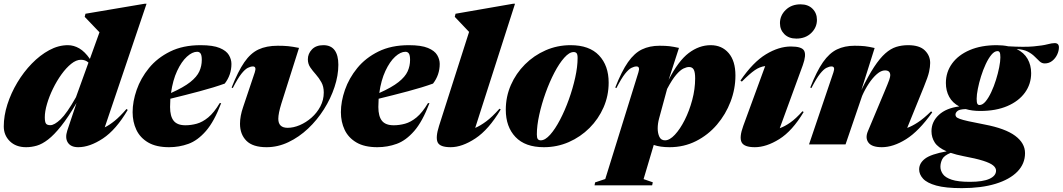

<svg xmlns="http://www.w3.org/2000/svg" viewBox="-28 -767 5646 1020"><path d="M650.5 -183Q588.5 -77.5 518.5 -31.2Q448.5 15 387.5 15Q348.5 15 332.5 -9.5Q316.5 -34 329.5 -73.5L378.5 -220Q333.5 -143 296.2 -96.5Q259 -50 227.5 -25.8Q196 -1.5 167.5 6.8Q139 15 111 15Q56.5 15 24.2 -16.8Q-8 -48.5 -8 -95.5Q-8 -152 11.2 -212.2Q30.5 -272.5 64 -328.5Q97.5 -384.5 141 -429.2Q184.5 -474 233.5 -500.5Q282.5 -527 332.5 -527Q364 -527 393.5 -509.8Q423 -492.5 449.5 -454L500.5 -595.5L422 -677.5L426 -694L739.5 -747H750.5L528.5 -90.5Q552.5 -102 580.8 -124.8Q609 -147.5 644 -188ZM210 -144Q210 -119.5 216 -110.8Q222 -102 239.5 -102Q261 -102 294 -133.2Q327 -164.5 375.5 -250.5L442 -434.5Q426 -449.5 402 -449.5Q377 -449.5 350.2 -428Q323.5 -406.5 298.5 -371.8Q273.5 -337 253.5 -296Q233.5 -255 221.8 -215Q210 -175 210 -144Z M1147 -219Q1110 -121.5 1066 -71Q1022 -20.5 973 -2.8Q924 15 870 15Q802 15 759.2 -10Q716.5 -35 696.5 -77.2Q676.5 -119.5 676.5 -171Q676.5 -227.5 698 -289.5Q719.5 -351.5 763.5 -405.5Q807.5 -459.5 875.8 -493.2Q944 -527 1037.5 -527Q1103.5 -527 1139 -512.2Q1174.5 -497.5 1188 -474.5Q1201.5 -451.5 1201.5 -427.5Q1201.5 -369 1166 -323Q1111 -303 1032.2 -282Q953.5 -261 877 -242.5Q875.5 -221 875.5 -198.5Q875.5 -149.5 894.5 -125.5Q913.5 -101.5 957 -101.5Q987 -101.5 1017.2 -109.8Q1047.5 -118 1078.2 -143.2Q1109 -168.5 1139 -219ZM1019.5 -492Q993.5 -492 964.8 -465.8Q936 -439.5 913 -390.2Q890 -341 880.5 -273Q947.5 -303 982.8 -331Q1018 -359 1031 -387.8Q1044 -416.5 1044 -448.5Q1044 -473.5 1037.5 -482.8Q1031 -492 1019.5 -492Z M1769.5 -423Q1769.5 -366 1749.2 -304.8Q1729 -243.5 1693 -186.5Q1657 -129.5 1608.8 -84Q1560.5 -38.5 1504.2 -11.8Q1448 15 1388 15Q1315 15 1281 -19.2Q1247 -53.5 1247 -109.5Q1247 -150 1263.5 -198L1325.5 -382.5Q1336 -414 1315.5 -414Q1303.5 -414 1288.5 -406.5Q1273.5 -399 1254.2 -374.8Q1235 -350.5 1208.5 -299L1202.5 -302Q1236.5 -388 1269.8 -436.2Q1303 -484.5 1345.2 -504.2Q1387.5 -524 1447.5 -524Q1479.5 -524 1502.5 -521.8Q1525.5 -519.5 1560.5 -512.5L1466.5 -216Q1450.5 -164 1450.5 -136Q1450.5 -88 1500 -88Q1531 -88 1564.5 -102.2Q1598 -116.5 1627 -142Q1656 -167.5 1674 -201.8Q1692 -236 1692 -275.5Q1692 -307.5 1679.2 -330.2Q1666.5 -353 1649.8 -371.8Q1633 -390.5 1620.2 -409.2Q1607.5 -428 1607.5 -452Q1607.5 -481.5 1629 -504.2Q1650.5 -527 1690 -527Q1730 -527 1749.8 -500.2Q1769.5 -473.5 1769.5 -423Z M2253.5 -219Q2216.5 -121.5 2172.5 -71Q2128.5 -20.5 2079.5 -2.8Q2030.5 15 1976.5 15Q1908.5 15 1865.8 -10Q1823 -35 1803 -77.2Q1783 -119.5 1783 -171Q1783 -227.5 1804.5 -289.5Q1826 -351.5 1870 -405.5Q1914 -459.5 1982.2 -493.2Q2050.5 -527 2144 -527Q2210 -527 2245.5 -512.2Q2281 -497.5 2294.5 -474.5Q2308 -451.5 2308 -427.5Q2308 -369 2272.5 -323Q2217.5 -303 2138.8 -282Q2060 -261 1983.5 -242.5Q1982 -221 1982 -198.5Q1982 -149.5 2001 -125.5Q2020 -101.5 2063.5 -101.5Q2093.5 -101.5 2123.8 -109.8Q2154 -118 2184.8 -143.2Q2215.5 -168.5 2245.5 -219ZM2126 -492Q2100 -492 2071.2 -465.8Q2042.5 -439.5 2019.5 -390.2Q1996.5 -341 1987 -273Q2054 -303 2089.2 -331Q2124.5 -359 2137.5 -387.8Q2150.5 -416.5 2150.5 -448.5Q2150.5 -473.5 2144 -482.8Q2137.5 -492 2126 -492Z M2464 -597.5 2388 -677.5 2392 -694 2697 -747H2708L2496.5 -87.5Q2523 -98.5 2554.8 -122Q2586.5 -145.5 2625.5 -189.5L2632 -185.5Q2568.5 -78.5 2497.8 -31.8Q2427 15 2366 15Q2309 15 2297 -11Q2285 -37 2304.5 -98.5Z M3003 -527Q3103 -527 3154.2 -472.8Q3205.5 -418.5 3205.5 -328Q3205.5 -258.5 3178.5 -196.8Q3151.5 -135 3103.8 -87.2Q3056 -39.5 2993.8 -12.2Q2931.5 15 2861.5 15Q2762 15 2710.5 -39.2Q2659 -93.5 2659 -184Q2659 -253.5 2686 -315.2Q2713 -377 2760.8 -424.8Q2808.5 -472.5 2870.8 -499.8Q2933 -527 3003 -527ZM2845 -21.5Q2868 -21.5 2894.8 -51.5Q2921.5 -81.5 2947.2 -130.8Q2973 -180 2994 -238.5Q3015 -297 3027.8 -354.8Q3040.5 -412.5 3040.5 -459Q3040.5 -478 3035.2 -484.2Q3030 -490.5 3019.5 -490.5Q2996.5 -490.5 2969.8 -460.5Q2943 -430.5 2917.2 -381.2Q2891.5 -332 2870.5 -273.5Q2849.5 -215 2836.8 -157.2Q2824 -99.5 2824 -53Q2824 -34.5 2829.2 -28Q2834.5 -21.5 2845 -21.5Z M3440 201.5 3436.5 217.5H3130.5L3133.5 202L3187.5 184L3363.5 -382.5Q3373.5 -414 3353.5 -414Q3341.5 -414 3326.5 -406.5Q3311.5 -399 3292.2 -374.8Q3273 -350.5 3246.5 -299L3240.5 -302Q3274.5 -388.5 3308.2 -436.8Q3342 -485 3382.5 -504.5Q3423 -524 3476 -524Q3508.5 -524 3529 -521.5Q3549.5 -519 3579 -512.5L3524 -342.5Q3575.5 -443.5 3630.8 -485.2Q3686 -527 3747.5 -527Q3807 -527 3843 -485Q3879 -443 3879 -366Q3879 -295 3853.2 -227.2Q3827.5 -159.5 3780.8 -104.8Q3734 -50 3669.8 -17.5Q3605.5 15 3529 15Q3479.5 15 3445 3L3391 184.5ZM3473.5 -138Q3466 -110.5 3466 -85Q3466 -59.5 3474.8 -40.5Q3483.5 -21.5 3505 -21.5Q3529.5 -21.5 3557.2 -51.2Q3585 -81 3609.5 -129.5Q3634 -178 3649.5 -236Q3665 -294 3665 -350.5Q3665 -383.5 3657.5 -397.2Q3650 -411 3632.5 -411Q3619.5 -411 3602.5 -402.8Q3585.5 -394.5 3564 -369.5Q3542.5 -344.5 3516 -294.5Z M4115.5 -644Q4115.5 -684.5 4146 -714.2Q4176.5 -744 4225 -744Q4265 -744 4288.5 -720.5Q4312 -697 4312 -661.5Q4312 -621 4281.5 -591.5Q4251 -562 4202.5 -562Q4162.5 -562 4139 -585.5Q4115.5 -609 4115.5 -644ZM3920.5 -98 4037 -416Q4008.5 -412.5 3982 -394.2Q3955.5 -376 3913 -333.5L3905.5 -339Q3972.5 -437 4041 -478.5Q4109.5 -520 4174 -520Q4232.5 -520 4244.2 -497Q4256 -474 4237 -421L4114.5 -86Q4140.5 -95 4170.2 -115.8Q4200 -136.5 4235 -176L4241.5 -172Q4181 -71 4112 -28Q4043 15 3982 15Q3925 15 3911.8 -11.2Q3898.5 -37.5 3920.5 -98Z M4282.5 -299 4276.5 -302Q4310.5 -388.5 4344.2 -436.8Q4378 -485 4418.5 -504.5Q4459 -524 4512 -524Q4546 -524 4567 -521.5Q4588 -519 4618.5 -512L4548 -288.5Q4584.5 -364 4615.5 -411Q4646.5 -458 4675 -483.2Q4703.5 -508.5 4733 -517.8Q4762.5 -527 4796 -527Q4857 -527 4885.2 -499.2Q4913.5 -471.5 4913.5 -432.5Q4913.5 -412.5 4907.8 -385.8Q4902 -359 4880 -305.5L4791.5 -87.5Q4817 -96.5 4848 -116.8Q4879 -137 4918.5 -175.5L4924.5 -170Q4853.5 -70 4785.5 -27.5Q4717.5 15 4656.5 15Q4604 15 4585.8 -9.2Q4567.5 -33.5 4582.5 -69.5L4670 -278Q4690 -325.5 4695.8 -342.2Q4701.5 -359 4701.5 -367Q4701.5 -393 4673.5 -393Q4653 -393 4630.5 -373.5Q4608 -354 4587.5 -323Q4567 -292 4552 -257.5L4464 0H4270L4399.5 -382.5Q4410.5 -414 4389.5 -414Q4377.5 -414 4362.5 -406.5Q4347.5 -399 4328.2 -374.8Q4309 -350.5 4282.5 -299Z M5081.5 232.5Q4995.5 232.5 4946 218.8Q4896.5 205 4875.8 182.2Q4855 159.5 4855 133Q4855 100 4886.2 76Q4917.5 52 5001 37Q4955 17 4937.8 -10Q4920.5 -37 4920.5 -70Q4920.5 -120.5 4959.8 -156.8Q4999 -193 5068 -201.5Q5032 -220.5 5014.5 -252.8Q4997 -285 4997 -326Q4997 -384 5030 -429.5Q5063 -475 5123.8 -501Q5184.5 -527 5267.5 -527Q5300.5 -527 5328.5 -521Q5414 -516 5462.8 -520.5Q5511.5 -525 5536 -531.5Q5560.5 -538 5574.5 -538Q5597.5 -538 5597.5 -515.5Q5597.5 -496.5 5588 -476.5Q5578.5 -456.5 5561.5 -443.2Q5544.5 -430 5522 -430Q5507 -430 5495.2 -440.8Q5483.5 -451.5 5469 -466.2Q5454.5 -481 5432 -492.8Q5409.5 -504.5 5373 -506.5Q5412 -487.5 5431 -454.2Q5450 -421 5450 -378.5Q5450 -320.5 5417 -275Q5384 -229.5 5323.5 -203.5Q5263 -177.5 5179.5 -177.5Q5136.5 -177.5 5102.5 -187.5Q5069.5 -186.5 5058.8 -177.5Q5048 -168.5 5048 -158Q5048 -151.5 5052 -146.2Q5056 -141 5070.8 -135.5Q5085.5 -130 5116.8 -123Q5148 -116 5203 -105.5Q5313 -84.5 5365.2 -45.5Q5417.5 -6.5 5417.5 46.5Q5417.5 103 5376.8 144.8Q5336 186.5 5260.8 209.5Q5185.5 232.5 5081.5 232.5ZM5175.5 -209Q5192 -209 5208 -228.2Q5224 -247.5 5238.2 -278Q5252.5 -308.5 5263.2 -343Q5274 -377.5 5280.2 -409.2Q5286.5 -441 5286.5 -462Q5286.5 -482 5282.8 -488.8Q5279 -495.5 5271.5 -495.5Q5255 -495.5 5239 -476.2Q5223 -457 5208.8 -426.5Q5194.5 -396 5183.8 -361.5Q5173 -327 5166.8 -295.2Q5160.5 -263.5 5160.5 -242.5Q5160.5 -222.5 5164.2 -215.8Q5168 -209 5175.5 -209ZM4968 119Q4968 139 4980.8 157.5Q4993.5 176 5027.5 187.5Q5061.5 199 5125 199Q5193.5 199 5228.5 183Q5263.5 167 5263.5 139.5Q5263.5 124.5 5248 111.8Q5232.5 99 5194.8 87Q5157 75 5090 62.5Q5051.5 55 5022.5 45Q4987.5 59 4977.8 78.5Q4968 98 4968 119Z"/></svg>

Font: Newsreader 72pt ExtraBold
Style: Italic
Weight: 800
Italic angle: -17°
Designer: Hugues Gentile
Foundry: Production Type
Version: Version 1.003; ttfautohint (v1.8.3)